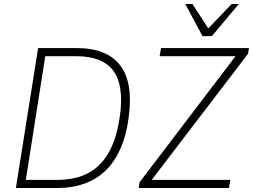

<svg xmlns="http://www.w3.org/2000/svg" viewBox="-20 -947 1274 967"><path d="M60 0 172 -705H364Q519 -705 585.5 -617.5Q652 -530 628 -355Q617 -269 588.5 -202.5Q560 -136 515 -91Q470 -46 407.5 -23Q345 0 266 0ZM110 -41H270Q340 -41 394 -61.5Q448 -82 486.5 -122.5Q525 -163 549 -223.5Q573 -284 584 -364Q605 -518 550.5 -591Q496 -664 364 -664H208ZM679 0 683 -29 1186 -690V-664H784L791 -705H1234L1229 -676L725 -16V-41H1140L1133 0ZM1000 -765 913 -927H949L1029 -804L1147 -927H1183L1047 -765Z"/></svg>

Font: Nunito Sans 10pt SemiCondensed ExtraLight
Style: Italic
Weight: 250
Width: 4
Italic angle: -9°
Designer: Vernon Adams
Foundry: Vernon Adams
Version: Version 3.101;gftools[0.9.27]